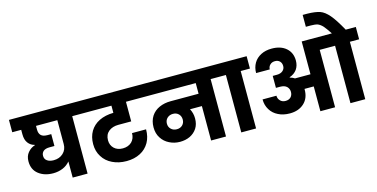

<svg xmlns="http://www.w3.org/2000/svg" viewBox="-108 -1484 3861 1967"><g transform="rotate(-15 1822.5 -500.0)"><path d="M716 -740C716 -740 -17 -740 -17 -740C-17 -740 -17 -609 -17 -609C-17 -609 78 -609 78 -609C78 -609 78 -562 78 -562C78 -562 78 -562 78 -562C78 -522 87 -491 104 -469C121 -446 144 -431 173 -424C173 -424 173 -421 173 -421C173 -421 173 -421 173 -421C143 -412 118 -395 97 -370C76 -345 66 -314 66 -277C66 -277 66 -277 66 -277C66 -219 86 -174 127 -142C168 -110 219 -94 282 -94C282 -94 282 -94 282 -94C319 -94 353 -101 384 -114C415 -127 440 -146 461 -171C461 -171 461 0 461 0C461 0 619 0 619 0C619 0 619 -609 619 -609C619 -609 716 -609 716 -609C716 -609 716 -740 716 -740ZM461 -356C461 -356 461 -356 461 -356C461 -316 448 -284 421 -259C394 -234 361 -222 320 -222C320 -222 320 -222 320 -222C292 -222 269 -228 252 -240C234 -252 225 -270 225 -293C225 -293 225 -293 225 -293C225 -314 232 -330 247 -343C262 -355 283 -361 312 -361C312 -361 364 -361 364 -361C364 -361 364 -487 364 -487C364 -487 325 -487 325 -487C325 -487 325 -487 325 -487C293 -487 270 -494 256 -508C242 -522 235 -542 235 -569C235 -569 235 -609 235 -609C235 -609 461 -609 461 -609C461 -609 461 -356 461 -356Z M1052 -401C1052 -401 1189 -401 1189 -401C1189 -401 1189 -609 1189 -609C1189 -609 1362 -609 1362 -609C1362 -609 1362 -740 1362 -740C1362 -740 682 -740 682 -740C682 -740 682 -609 682 -609C682 -609 1035 -609 1035 -609C1035 -609 1035 -533 1035 -533C1035 -533 1035 -533 1035 -533C977 -532 927 -521 884 -500C841 -479 809 -449 786 -411C763 -372 752 -327 752 -276C752 -276 752 -276 752 -276C752 -225 764 -181 789 -142C813 -103 847 -73 891 -52C934 -31 984 -20 1040 -20C1040 -20 1040 -20 1040 -20C1095 -20 1144 -31 1186 -53C1227 -74 1259 -105 1282 -145C1304 -184 1315 -230 1315 -283C1315 -283 1166 -283 1166 -283C1166 -283 1166 -283 1166 -283C1166 -245 1154 -214 1131 -191C1107 -168 1075 -156 1036 -156C1036 -156 1036 -156 1036 -156C998 -156 967 -167 944 -189C921 -211 909 -240 909 -275C909 -275 909 -275 909 -275C909 -316 923 -347 950 -369C977 -390 1011 -401 1052 -401Z M2185 -740C2185 -740 1328 -740 1328 -740C1328 -740 1328 -609 1328 -609C1328 -609 1929 -609 1929 -609C1929 -609 1929 -496 1929 -496C1929 -496 1632 -496 1632 -496C1632 -496 1632 -496 1632 -496C1588 -496 1548 -488 1512 -472C1476 -456 1447 -432 1426 -400C1405 -367 1394 -328 1394 -282C1394 -282 1394 -282 1394 -282C1394 -239 1404 -201 1425 -169C1446 -136 1473 -112 1508 -95C1542 -78 1579 -69 1619 -69C1619 -69 1619 -69 1619 -69C1658 -69 1693 -76 1725 -91C1756 -106 1782 -128 1801 -157C1820 -186 1829 -221 1829 -262C1829 -262 1829 -262 1829 -262C1829 -299 1820 -334 1803 -365C1803 -365 1929 -365 1929 -365C1929 -365 1929 0 1929 0C1929 0 2087 0 2087 0C2087 0 2087 -609 2087 -609C2087 -609 2185 -609 2185 -609C2185 -609 2185 -740 2185 -740ZM1621 -202C1621 -202 1621 -202 1621 -202C1596 -202 1575 -210 1560 -225C1544 -240 1536 -259 1536 -283C1536 -283 1536 -283 1536 -283C1536 -307 1544 -327 1560 -342C1576 -357 1596 -365 1621 -365C1621 -365 1621 -365 1621 -365C1646 -365 1666 -357 1681 -342C1696 -327 1704 -307 1704 -283C1704 -283 1704 -283 1704 -283C1704 -259 1696 -240 1681 -225C1666 -210 1646 -202 1621 -202Z M2406 0C2406 0 2406 -609 2406 -609C2406 -609 2504 -609 2504 -609C2504 -609 2504 -740 2504 -740C2504 -740 2151 -740 2151 -740C2151 -740 2151 -609 2151 -609C2151 -609 2249 -609 2249 -609C2249 -609 2249 0 2249 0C2249 0 2406 0 2406 0Z M3555 -740C3555 -740 3555 -740 3555 -740C3512 -818 3475 -875 3444 -911C3413 -947 3382 -971 3350 -982C3317 -993 3273 -999 3217 -1000C3217 -1000 3168 -1000 3168 -1000C3168 -1000 3168 -874 3168 -874C3168 -874 3220 -874 3220 -874C3220 -874 3220 -874 3220 -874C3251 -874 3275 -871 3293 -865C3310 -858 3327 -846 3344 -828C3360 -810 3381 -781 3408 -740C3408 -740 3088 -740 3088 -740C3088 -740 3088 -392 3088 -392C3088 -392 2924 -392 2924 -392C2924 -392 2924 -392 2924 -392C2911 -401 2894 -409 2874 -414C2874 -414 2874 -418 2874 -418C2874 -418 2874 -418 2874 -418C2908 -429 2934 -448 2953 -474C2971 -500 2980 -531 2980 -567C2980 -567 2980 -567 2980 -567C2980 -622 2961 -667 2923 -700C2885 -733 2834 -749 2771 -749C2771 -749 2771 -749 2771 -749C2728 -749 2690 -741 2657 -724C2624 -707 2598 -684 2580 -653C2562 -622 2553 -587 2553 -548C2553 -548 2698 -548 2698 -548C2698 -548 2698 -548 2698 -548C2698 -568 2705 -584 2719 -597C2732 -610 2750 -616 2771 -616C2771 -616 2771 -616 2771 -616C2791 -616 2808 -610 2821 -597C2834 -584 2840 -567 2840 -546C2840 -546 2840 -546 2840 -546C2840 -525 2832 -509 2817 -496C2802 -483 2781 -476 2755 -476C2755 -476 2710 -476 2710 -476C2710 -476 2710 -349 2710 -349C2710 -349 2755 -349 2755 -349C2755 -349 2755 -349 2755 -349C2786 -349 2809 -341 2825 -326C2840 -311 2848 -292 2848 -270C2848 -270 2848 -270 2848 -270C2848 -247 2841 -229 2828 -215C2814 -201 2795 -194 2772 -194C2772 -194 2772 -194 2772 -194C2749 -194 2730 -201 2716 -216C2701 -231 2694 -249 2694 -270C2694 -270 2547 -270 2547 -270C2547 -270 2547 -270 2547 -270C2547 -229 2557 -192 2577 -160C2596 -128 2624 -103 2659 -86C2694 -68 2735 -59 2782 -59C2782 -59 2782 -59 2782 -59C2845 -59 2895 -77 2933 -112C2971 -147 2990 -195 2990 -254C2990 -254 2990 -263 2990 -263C2990 -263 3088 -263 3088 -263C3088 -263 3088 0 3088 0C3088 0 3244 0 3244 0C3244 0 3244 -609 3244 -609C3244 -609 3407 -609 3407 -609C3407 -609 3407 0 3407 0C3407 0 3564 0 3564 0C3564 0 3564 -609 3564 -609C3564 -609 3662 -609 3662 -609C3662 -609 3662 -740 3662 -740C3662 -740 3555 -740 3555 -740Z"/></g></svg>

Font: Girnar Poppins
Style: Bold
Weight: 500
Designer: Ninad Kale (Devanagari), Jonny Pinhorn (Latin)
Foundry: Indian Type Foundry
Version: ""